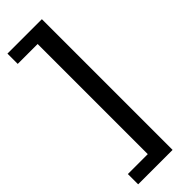

<svg xmlns="http://www.w3.org/2000/svg" viewBox="-268 -750 832 832"><g transform="rotate(-45 147.5 -334.5)"><path d="M217 -735V66H6V3H128V-672H6V-735Z"/></g></svg>

Font: Sintony
Style: Regular
Weight: 400
Version: Version 001.001